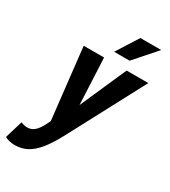

<svg xmlns="http://www.w3.org/2000/svg" viewBox="-302 -844 1020 1150"><g transform="rotate(30 208.5 -269.0)"><path d="M-80 181 -43 58Q-20 68 1 68Q33 68 55.5 45Q78 22 97 -19L105 -36L50 -525H191L206 -205L347 -525H497L221 -4Q183 68 147 112.5Q111 157 73 177Q35 197 -11 197Q-30 197 -48.5 192.5Q-67 188 -80 181ZM226 -585 321 -735H465L333 -585Z"/></g></svg>

Font: Radio Canada Condensed
Style: Bold Italic
Weight: 700
Width: 3
Italic angle: -12°
Designer: Charles Daoud, Etienne Aubert Bonn, Alexandre Saumier Demers, Jacques Le Bailly
Foundry: Radio-Canada
Version: Version 2.104; ttfautohint (v1.8.4.7-5d5b);gftools[0.9.28.de